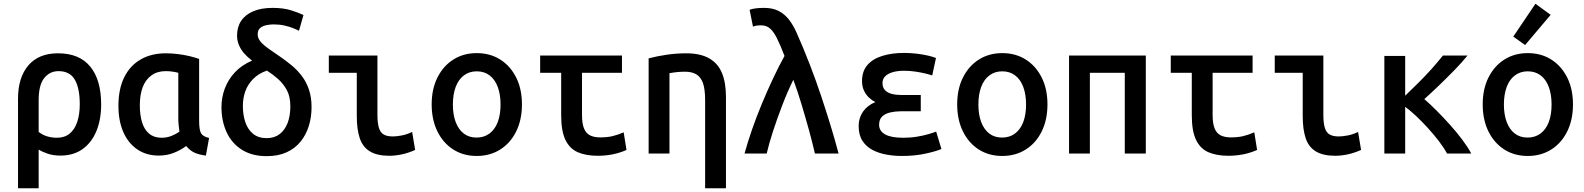

<svg xmlns="http://www.w3.org/2000/svg" viewBox="-20 -818 8440 1023"><path d="M76 185V-292Q76 -405 131 -469.5Q186 -534 289 -534Q403 -534 461 -463Q519 -392 519 -261Q519 -182 494 -120.5Q469 -59 420.5 -24Q372 11 302 11Q264 11 234.5 1Q205 -9 186 -21V185ZM283 -84Q324 -84 351 -106Q378 -128 391.5 -168.5Q405 -209 405 -263Q405 -348 378.5 -393.5Q352 -439 292 -439Q245 -439 215.5 -402Q186 -365 186 -285V-115Q208 -98 233 -91Q258 -84 283 -84Z M826 11Q760 11 711.5 -22Q663 -55 637 -114.5Q611 -174 611 -254Q611 -344 642 -406.5Q673 -469 730 -501.5Q787 -534 863 -534Q895 -534 927.5 -530Q960 -526 989.5 -519Q1019 -512 1041 -504V-174Q1041 -125 1051.5 -107.5Q1062 -90 1094 -83L1077 11Q1039 6 1015.5 -5Q992 -16 972 -40Q944 -19 907 -4Q870 11 826 11ZM841 -84Q869 -84 894 -94Q919 -104 936 -117Q934 -132 932 -150.5Q930 -169 930 -187V-430Q921 -433 902 -436Q883 -439 863 -439Q818 -439 787 -416.5Q756 -394 740.5 -354Q725 -314 725 -257Q725 -205 737 -166Q749 -127 775 -105.5Q801 -84 841 -84Z M1401 14Q1323 14 1269 -20Q1215 -54 1187.5 -113.5Q1160 -173 1160 -248Q1160 -298 1177.5 -345.5Q1195 -393 1231 -432Q1267 -471 1323 -495Q1299 -513 1281 -533.5Q1263 -554 1253 -578Q1243 -602 1243 -628Q1243 -674 1265 -707Q1287 -740 1329.5 -758Q1372 -776 1432 -776Q1489 -776 1529.5 -763.5Q1570 -751 1597 -738L1573 -654Q1562 -660 1542 -668Q1522 -676 1495.5 -682Q1469 -688 1438 -688Q1422 -688 1402 -684.5Q1382 -681 1367.5 -670Q1353 -659 1353 -635Q1353 -617 1364.5 -601Q1376 -585 1400.5 -566.5Q1425 -548 1464 -522Q1501 -497 1533 -470.5Q1565 -444 1589 -412Q1613 -380 1626.5 -339.5Q1640 -299 1640 -247Q1640 -194 1625.5 -147Q1611 -100 1581.5 -63.5Q1552 -27 1507 -6.5Q1462 14 1401 14ZM1401 -82Q1442 -82 1470 -103.5Q1498 -125 1512.5 -163Q1527 -201 1527 -251Q1527 -304 1508 -338.5Q1489 -373 1460.5 -398Q1432 -423 1402 -442Q1357 -426 1328.5 -397Q1300 -368 1287 -331.5Q1274 -295 1274 -254Q1274 -205 1287.5 -166Q1301 -127 1329 -104.5Q1357 -82 1401 -82Z M2054 12Q1990 12 1951.5 -11Q1913 -34 1897 -81Q1881 -128 1881 -200V-430H1732V-522H1991V-206Q1991 -162 1999 -136.5Q2007 -111 2025 -101Q2043 -91 2074 -91Q2091 -91 2119 -96Q2147 -101 2176 -115L2192 -19Q2156 -3 2121 4.5Q2086 12 2054 12Z M2520 13Q2449 13 2395 -21.5Q2341 -56 2310.5 -118Q2280 -180 2280 -262Q2280 -344 2311 -405.5Q2342 -467 2396 -501Q2450 -535 2520 -535Q2591 -535 2645 -501Q2699 -467 2730 -405.5Q2761 -344 2761 -262Q2761 -180 2730.5 -118Q2700 -56 2645.5 -21.5Q2591 13 2520 13ZM2519 -85Q2559 -85 2588 -106.5Q2617 -128 2632 -167.5Q2647 -207 2647 -261Q2647 -315 2632 -355Q2617 -395 2588.5 -416.5Q2560 -438 2520 -438Q2481 -438 2452 -416.5Q2423 -395 2408 -355Q2393 -315 2393 -261Q2393 -207 2408 -167.5Q2423 -128 2451 -106.5Q2479 -85 2519 -85Z M3165 12Q3103 12 3059.5 -6.5Q3016 -25 2993 -72Q2970 -119 2970 -204V-430H2858V-522H3294V-430H3081V-206Q3081 -160 3091.5 -134Q3102 -108 3123.5 -97Q3145 -86 3178 -86Q3215 -86 3243 -92.5Q3271 -99 3303 -113L3318 -19Q3282 -3 3243.5 4.5Q3205 12 3165 12Z M3737 185V-284Q3737 -344 3725 -376.5Q3713 -409 3689 -422.5Q3665 -436 3630 -436Q3610 -436 3589 -434Q3568 -432 3547 -428V0H3436V-507Q3481 -519 3533 -526.5Q3585 -534 3636 -534Q3711 -534 3758 -507.5Q3805 -481 3826.5 -429.5Q3848 -378 3848 -302V185Z M3947 0Q3964 -62 3987.5 -129.5Q4011 -197 4039.5 -265.5Q4068 -334 4098.5 -399Q4129 -464 4160 -520Q4137 -580 4119 -615.5Q4101 -651 4082 -667Q4063 -683 4035 -683Q4021 -683 4011 -681.5Q4001 -680 3992 -676L3974 -766Q3987 -771 4006.5 -773.5Q4026 -776 4051 -776Q4097 -776 4129 -759.5Q4161 -743 4184.5 -712.5Q4208 -682 4226 -640Q4262 -559 4295 -473.5Q4328 -388 4356 -304Q4384 -220 4407.5 -142.5Q4431 -65 4448 0H4322Q4308 -61 4289 -129.5Q4270 -198 4249.5 -266Q4229 -334 4207 -393Q4176 -330 4148.5 -258.5Q4121 -187 4099 -119.5Q4077 -52 4065 0Z M4784 13Q4743 13 4702 5.5Q4661 -2 4628 -19.5Q4595 -37 4575 -68Q4555 -99 4555 -147Q4555 -190 4578.5 -223.5Q4602 -257 4644 -274Q4626 -283 4610 -298Q4594 -313 4583.5 -335Q4573 -357 4573 -386Q4573 -439 4602 -472Q4631 -505 4682 -520.5Q4733 -536 4796 -536Q4832 -536 4864.5 -532Q4897 -528 4923.5 -522Q4950 -516 4967 -509L4947 -416Q4936 -420 4912 -426Q4888 -432 4857.5 -436.5Q4827 -441 4797 -441Q4761 -441 4735 -433Q4709 -425 4695.5 -410.5Q4682 -396 4682 -376Q4682 -352 4695 -338Q4708 -324 4730.5 -318Q4753 -312 4779 -312H4886V-225H4778Q4750 -225 4723.5 -219Q4697 -213 4680.5 -197.5Q4664 -182 4664 -153Q4664 -120 4696 -102Q4728 -84 4792 -84Q4832 -84 4867.5 -90Q4903 -96 4929.5 -104Q4956 -112 4968 -117L4996 -24Q4968 -12 4911.5 0.5Q4855 13 4784 13Z M5320 13Q5249 13 5195 -21.5Q5141 -56 5110.5 -118Q5080 -180 5080 -262Q5080 -344 5111 -405.5Q5142 -467 5196 -501Q5250 -535 5320 -535Q5391 -535 5445 -501Q5499 -467 5530 -405.5Q5561 -344 5561 -262Q5561 -180 5530.5 -118Q5500 -56 5445.5 -21.5Q5391 13 5320 13ZM5319 -85Q5359 -85 5388 -106.5Q5417 -128 5432 -167.5Q5447 -207 5447 -261Q5447 -315 5432 -355Q5417 -395 5388.5 -416.5Q5360 -438 5320 -438Q5281 -438 5252 -416.5Q5223 -395 5208 -355Q5193 -315 5193 -261Q5193 -207 5208 -167.5Q5223 -128 5251 -106.5Q5279 -85 5319 -85Z M5676 0V-522H6085V0H5973V-430H5787V0Z M6525 12Q6463 12 6419.5 -6.5Q6376 -25 6353 -72Q6330 -119 6330 -204V-430H6218V-522H6654V-430H6441V-206Q6441 -160 6451.5 -134Q6462 -108 6483.5 -97Q6505 -86 6538 -86Q6575 -86 6603 -92.5Q6631 -99 6663 -113L6678 -19Q6642 -3 6603.5 4.5Q6565 12 6525 12Z M7094 12Q7030 12 6991.5 -11Q6953 -34 6937 -81Q6921 -128 6921 -200V-430H6772V-522H7031V-206Q7031 -162 7039 -136.5Q7047 -111 7065 -101Q7083 -91 7114 -91Q7131 -91 7159 -96Q7187 -101 7216 -115L7232 -19Q7196 -3 7161 4.5Q7126 12 7094 12Z M7356 0V-520H7467V-308Q7503 -343 7539 -378.5Q7575 -414 7608 -451Q7641 -488 7668 -522H7799Q7770 -486 7730.5 -445.5Q7691 -405 7649.5 -365Q7608 -325 7569 -290Q7598 -265 7633.5 -229.5Q7669 -194 7705 -154Q7741 -114 7771 -74Q7801 -34 7819 0H7690Q7672 -33 7645 -68Q7618 -103 7586.5 -137.5Q7555 -172 7524 -201Q7493 -230 7467 -249V0Z M8120 13Q8049 13 7995 -21.5Q7941 -56 7910.5 -118Q7880 -180 7880 -262Q7880 -344 7911 -405.5Q7942 -467 7996 -501Q8050 -535 8120 -535Q8191 -535 8245 -501Q8299 -467 8330 -405.5Q8361 -344 8361 -262Q8361 -180 8330.5 -118Q8300 -56 8245.5 -21.5Q8191 13 8120 13ZM8119 -85Q8159 -85 8188 -106.5Q8217 -128 8232 -167.5Q8247 -207 8247 -261Q8247 -315 8232 -355Q8217 -395 8188.5 -416.5Q8160 -438 8120 -438Q8081 -438 8052 -416.5Q8023 -395 8008 -355Q7993 -315 7993 -261Q7993 -207 8008 -167.5Q8023 -128 8051 -106.5Q8079 -85 8119 -85ZM8106 -578 8043 -623 8161 -798 8242 -739Z"/></svg>

Font: Ubuntu Sans Mono Medium
Style: Regular
Weight: 500
Monospace: yes
Designer: Dalton Maag Ltd
Foundry: Dalton Maag Ltd
Version: Version 1.006